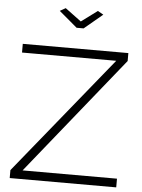

<svg xmlns="http://www.w3.org/2000/svg" viewBox="-60 -964 748 1011"><g transform="rotate(5 313.5 -458.5)"><path d="M30 -42 535 -664H37V-710H595V-668L94 -46H593V0H30ZM246 -917 331 -854 416 -917 446 -900 349 -819H312L216 -900Z"/></g></svg>

Font: Raleway Thin Light
Style: Regular
Weight: 300
Version: Version 4.026